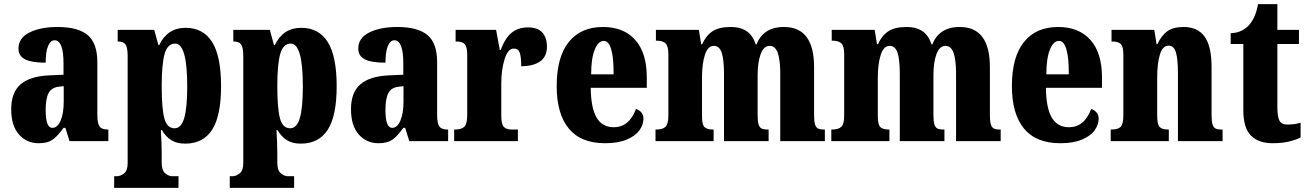

<svg xmlns="http://www.w3.org/2000/svg" viewBox="-20 -680 6301 925"><path d="M34 -154Q34 -235 79.5 -274Q125 -313 218 -317L286 -320V-374Q286 -486 243 -486Q223 -486 211.5 -458Q200 -430 200 -378Q133 -378 101 -394Q69 -410 69 -446Q69 -497 122 -523.5Q175 -550 257 -550Q356 -550 402.5 -511Q449 -472 449 -380V-126Q449 -86 459.5 -71Q470 -56 499 -56H502V0H315L295 -64H286Q256 -22 232 -6Q208 10 166 10Q109 10 71.5 -32Q34 -74 34 -154ZM287 -191V-265L262 -262Q228 -258 214 -231.5Q200 -205 200 -150Q200 -64 232 -64Q257 -64 272 -99Q287 -134 287 -191Z M530 169H543Q560 169 577.5 155.5Q595 142 595 106V-409Q595 -452 584.5 -466Q574 -480 550 -480H547V-536H723L743 -463H747Q787 -546 874 -546Q959 -546 1002 -477.5Q1045 -409 1045 -265Q1045 -122 1002 -55Q959 12 872 12Q832 12 805.5 -4.5Q779 -21 760 -53H755Q759 11 759 58V104Q759 141 776 155Q793 169 810 169H840V225H530ZM882 -264Q882 -470 824 -470Q787 -470 773 -420Q759 -370 759 -266Q759 -156 772 -109Q785 -62 821 -62Q853 -62 867.5 -111Q882 -160 882 -264Z M1087 169H1100Q1117 169 1134.5 155.5Q1152 142 1152 106V-409Q1152 -452 1141.5 -466Q1131 -480 1107 -480H1104V-536H1280L1300 -463H1304Q1344 -546 1431 -546Q1516 -546 1559 -477.5Q1602 -409 1602 -265Q1602 -122 1559 -55Q1516 12 1429 12Q1389 12 1362.5 -4.5Q1336 -21 1317 -53H1312Q1316 11 1316 58V104Q1316 141 1333 155Q1350 169 1367 169H1397V225H1087ZM1439 -264Q1439 -470 1381 -470Q1344 -470 1330 -420Q1316 -370 1316 -266Q1316 -156 1329 -109Q1342 -62 1378 -62Q1410 -62 1424.5 -111Q1439 -160 1439 -264Z M1671 -154Q1671 -235 1716.5 -274Q1762 -313 1855 -317L1923 -320V-374Q1923 -486 1880 -486Q1860 -486 1848.5 -458Q1837 -430 1837 -378Q1770 -378 1738 -394Q1706 -410 1706 -446Q1706 -497 1759 -523.5Q1812 -550 1894 -550Q1993 -550 2039.5 -511Q2086 -472 2086 -380V-126Q2086 -86 2096.5 -71Q2107 -56 2136 -56H2139V0H1952L1932 -64H1923Q1893 -22 1869 -6Q1845 10 1803 10Q1746 10 1708.5 -32Q1671 -74 1671 -154ZM1924 -191V-265L1899 -262Q1865 -258 1851 -231.5Q1837 -205 1837 -150Q1837 -64 1869 -64Q1894 -64 1909 -99Q1924 -134 1924 -191Z M2168 -56H2172Q2204 -56 2217.5 -70Q2231 -84 2231 -128V-412Q2231 -454 2219.5 -467Q2208 -480 2179 -480H2175V-536H2370L2388 -439H2392Q2413 -496 2444.5 -522Q2476 -548 2524 -548Q2571 -548 2593 -523Q2615 -498 2615 -455Q2615 -407 2582 -384Q2549 -361 2491 -361Q2491 -406 2484 -426Q2477 -446 2455 -446Q2427 -446 2411 -395Q2395 -344 2395 -277V-123Q2395 -82 2407 -69Q2419 -56 2445 -56H2475V0H2168Z M2662 -265Q2662 -405 2720 -477.5Q2778 -550 2885 -550Q2985 -550 3040.5 -487.5Q3096 -425 3096 -308V-257H2826Q2827 -159 2854.5 -113Q2882 -67 2937 -67Q3011 -67 3044 -155Q3060 -150 3070 -138Q3080 -126 3080 -109Q3080 -79 3060.5 -52Q3041 -25 2999.5 -7.5Q2958 10 2895 10Q2778 10 2720 -61Q2662 -132 2662 -265ZM2936 -322Q2937 -399 2925 -441Q2913 -483 2889 -483Q2862 -483 2845 -440.5Q2828 -398 2828 -322Z M3138 -56H3142Q3173 -56 3186.5 -69.5Q3200 -83 3200 -124V-419Q3200 -458 3186.5 -471Q3173 -484 3143 -484H3140V-536H3347L3358 -467H3363Q3380 -507 3411.5 -528.5Q3443 -550 3500 -550Q3548 -550 3577.5 -529.5Q3607 -509 3621 -466H3625Q3639 -505 3672 -527.5Q3705 -550 3757 -550Q3902 -550 3902 -357V-126Q3902 -96 3906.5 -81Q3911 -66 3921 -61Q3931 -56 3951 -56H3954V0H3739V-325Q3739 -392 3727 -425.5Q3715 -459 3688 -459Q3659 -459 3644.5 -419Q3630 -379 3630 -318V-126Q3630 -96 3634.5 -81Q3639 -66 3649 -61Q3659 -56 3679 -56H3683V0H3468V-325Q3468 -393 3457 -426Q3446 -459 3419 -459Q3390 -459 3376 -415.5Q3362 -372 3362 -306V-121Q3362 -81 3373.5 -68.5Q3385 -56 3415 -56H3418V0H3138Z M3985 -56H3989Q4020 -56 4033.5 -69.5Q4047 -83 4047 -124V-419Q4047 -458 4033.5 -471Q4020 -484 3990 -484H3987V-536H4194L4205 -467H4210Q4227 -507 4258.5 -528.5Q4290 -550 4347 -550Q4395 -550 4424.5 -529.5Q4454 -509 4468 -466H4472Q4486 -505 4519 -527.5Q4552 -550 4604 -550Q4749 -550 4749 -357V-126Q4749 -96 4753.5 -81Q4758 -66 4768 -61Q4778 -56 4798 -56H4801V0H4586V-325Q4586 -392 4574 -425.5Q4562 -459 4535 -459Q4506 -459 4491.5 -419Q4477 -379 4477 -318V-126Q4477 -96 4481.5 -81Q4486 -66 4496 -61Q4506 -56 4526 -56H4530V0H4315V-325Q4315 -393 4304 -426Q4293 -459 4266 -459Q4237 -459 4223 -415.5Q4209 -372 4209 -306V-121Q4209 -81 4220.5 -68.5Q4232 -56 4262 -56H4265V0H3985Z M4855 -265Q4855 -405 4913 -477.5Q4971 -550 5078 -550Q5178 -550 5233.5 -487.5Q5289 -425 5289 -308V-257H5019Q5020 -159 5047.5 -113Q5075 -67 5130 -67Q5204 -67 5237 -155Q5253 -150 5263 -138Q5273 -126 5273 -109Q5273 -79 5253.5 -52Q5234 -25 5192.5 -7.5Q5151 10 5088 10Q4971 10 4913 -61Q4855 -132 4855 -265ZM5129 -322Q5130 -399 5118 -441Q5106 -483 5082 -483Q5055 -483 5038 -440.5Q5021 -398 5021 -322Z M5331 -56H5335Q5366 -56 5379 -69Q5392 -82 5392 -124V-416Q5392 -455 5380 -467.5Q5368 -480 5339 -480H5335V-536H5541L5552 -467H5556Q5574 -507 5602.5 -528.5Q5631 -550 5682 -550Q5750 -550 5783.5 -503.5Q5817 -457 5817 -357V-126Q5817 -96 5821.5 -81Q5826 -66 5836 -61Q5846 -56 5866 -56H5870V0H5655V-325Q5655 -394 5645.5 -427Q5636 -460 5610 -460Q5581 -460 5568 -417Q5555 -374 5555 -306V-121Q5555 -81 5566.5 -68.5Q5578 -56 5608 -56H5611V0H5331Z M5970 -149V-468H5909V-520Q5941 -521 5965 -534Q5989 -547 6003 -566Q6030 -600 6041 -660H6134V-536H6238V-468H6134V-163Q6134 -118 6144 -99Q6154 -80 6182 -80Q6219 -80 6246 -89V-18Q6226 -7 6191.5 1.5Q6157 10 6111 10Q6043 10 6006.5 -27Q5970 -64 5970 -149Z"/></svg>

Font: Noto Serif CondBlack
Style: Regular
Weight: 900
Width: 3
Designer: Monotype Design Team
Foundry: Monotype Imaging Inc.
Version: Version 1.001